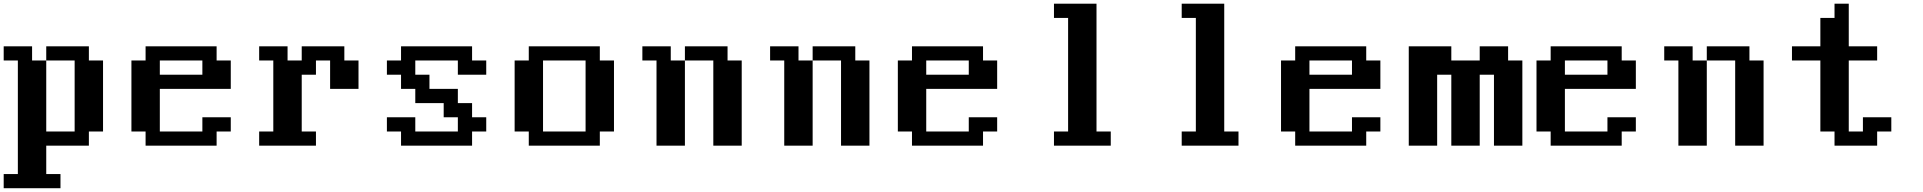

<svg xmlns="http://www.w3.org/2000/svg" viewBox="-20 -789 10418 1040"><path d="M0 230.5V153.8H76.7V-461.4H0V-538.1H153.8V-461.4H230.5V-76.7H384.3V-461.4H230.5V-538.1H461.4V-461.4H538.1V-76.7H461.4V0H230.5V153.8H307.6V230.5Z M1076.2 -384.3V-461.4H845.7V-384.3ZM768.6 0V-76.7H691.9V-461.4H768.6V-538.1H1153.3V-461.4H1230V-307.6H845.7V-76.7H1076.2V-153.8H1230V-76.7H1153.3V0Z M1383.8 0V-76.7H1460.4V-461.4H1383.8V-538.1H1537.6V-461.4H1614.3V-538.1H1845.2V-461.4H1921.9V-307.6H1768.1V-461.4H1691.4V-384.3H1614.3V-76.7H1691.4V0Z M2152.3 0V-76.7H2075.7V-153.8H2229.5V-76.7H2460V-153.8H2383.3V-230.5H2229.5V-307.6H2152.3V-384.3H2075.7V-461.4H2152.3V-538.1H2537.1V-461.4H2613.8V-384.3H2460V-461.4H2229.5V-384.3H2306.2V-307.6H2460V-230.5H2537.1V-153.8H2613.8V-76.7H2537.1V0Z M3151.9 -76.7V-461.4H2921.4V-76.7ZM2844.2 0V-76.7H2767.6V-461.4H2844.2V-538.1H3229V-461.4H3305.7V-76.7H3229V0Z M3536.1 0V-461.4H3459.5V-538.1H3613.3V-461.4H3689.9V0ZM3843.8 0V-461.4H3689.9V-538.1H3920.9V-461.4H3997.6V0Z M4228 0V-461.4H4151.4V-538.1H4305.2V-461.4H4381.8V0ZM4535.6 0V-461.4H4381.8V-538.1H4612.8V-461.4H4689.5V0Z M5227.5 -384.3V-461.4H4997.1V-384.3ZM4919.9 0V-76.7H4843.3V-461.4H4919.9V-538.1H5304.7V-461.4H5381.3V-307.6H4997.1V-76.7H5227.5V-153.8H5381.3V-76.7H5304.7V0Z M5689 0V-76.7H5765.6V-691.9H5689V-769H5919.4V-76.7H5996.6V0Z M6380.9 0V-76.7H6457.5V-691.9H6380.9V-769H6611.3V-76.7H6688.5V0Z M7303.2 -384.3V-461.4H7072.8V-384.3ZM6995.6 0V-76.7H6918.9V-461.4H6995.6V-538.1H7380.4V-461.4H7457V-307.6H7072.8V-76.7H7303.2V-153.8H7457V-76.7H7380.4V0Z M7610.8 0V-538.1H7841.3V-461.4H7995.1V-538.1H8148.9V-461.4H8226.1V0H8072.3V-384.3H7995.1V0H7841.3V-384.3H7764.6V0Z M8687 -384.3V-461.4H8456.5V-384.3ZM8379.4 0V-76.7H8302.7V-461.4H8379.4V-538.1H8764.2V-461.4H8840.8V-307.6H8456.5V-76.7H8687V-153.8H8840.8V-76.7H8764.2V0Z M9071.3 0V-461.4H8994.6V-538.1H9148.4V-461.4H9225.1V0ZM9378.9 0V-461.4H9225.1V-538.1H9456.1V-461.4H9532.7V0Z M9917 0V-76.7H9840.3V-461.4H9686.5V-538.1H9840.3V-691.9H9917V-769H9994.1V-538.1H10147.9V-461.4H9994.1V-76.7H10070.8V-153.8H10224.6V-76.7H10147.9V0Z"/></svg>

Font: Good Old DOS
Style: Regular
Weight: 400
Designer: Vasily Draigo
Foundry: Vasily Draigo
Version: 1.0